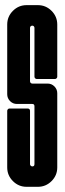

<svg xmlns="http://www.w3.org/2000/svg" viewBox="-20 -720 249 740"><path d="M200.7 -424.3Q200.7 -420.9 198 -418.2Q195.3 -415.5 191.9 -415.5H121.6Q118.2 -415.5 115.5 -418.2Q112.8 -420.9 112.8 -424.3V-612.3Q112.8 -616.2 110.4 -618.7Q107.9 -621.1 104.5 -621.1Q100.6 -621.1 98.1 -618.7Q95.7 -616.2 95.7 -612.3V-406.7Q95.7 -403.3 98.1 -400.6Q100.6 -397.9 104.5 -397.9H163.1Q178.7 -397.9 189.5 -387.2Q200.7 -376 200.7 -360.8V-74.7Q200.7 -43.9 178.7 -22Q156.7 0 126 0H82.5Q51.8 0 29.8 -22Q7.8 -43.9 7.8 -74.7V-293Q7.8 -296.4 10.7 -299.3Q13.2 -301.8 16.6 -301.8H86.9Q90.8 -301.8 93.3 -299.3Q95.7 -296.9 95.7 -293V-87.4Q95.7 -84 98.1 -81.5Q101.1 -78.6 104.5 -78.6Q112.8 -78.6 112.8 -87.4V-310.5Q112.8 -319.3 104.5 -319.3H45.4Q29.8 -319.3 19 -330.1Q7.8 -341.3 7.8 -356.9V-625.5Q7.8 -656.2 29.8 -678.2Q51.8 -700.2 82.5 -700.2H126Q156.7 -700.2 178.7 -678.2Q200.7 -656.2 200.7 -625.5Z"/></svg>

Font: Silence Rounded
Style: Regular
Weight: 400
Designer: Lilo Joris
Foundry: Lilo Joris
Version: Version 1.019;Fontself Maker 3.5.7